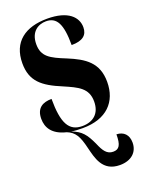

<svg xmlns="http://www.w3.org/2000/svg" viewBox="-148 -619 703 931"><g transform="rotate(-20 203.5 -154.0)"><path d="M197 10C321 10 385 -58 385 -161C385 -260 325 -299 240 -334C163 -365 124 -385 124 -449C124 -515 167 -538 206 -538C261 -538 284 -496 284 -387C342 -387 367 -409 367 -449C367 -501 324 -548 216 -548C103 -548 29 -496 29 -385C29 -293 79 -253 176 -213C245 -183 293 -162 293 -93C293 -30 254 0 199 0C130 0 103 -50 103 -175C59 -175 23 -158 23 -101C23 -56 46 -15 117 2C157 18 172 45 187 108C201 163 215 240 306 240C365 240 400 207 400 158C400 118 377 95 340 94C340 149 328 168 297 168C265 168 249 144 232 103C207 49 188 24 138 6C155 9 175 10 197 10Z"/></g></svg>

Font: Noto Serif Display ExtraCondensed ExtraBold
Style: Regular
Weight: 800
Width: 2
Designer: Monotype Design Team
Foundry: Monotype Imaging Inc.
Version: Version 2.009